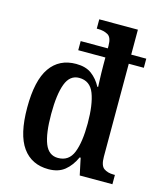

<svg xmlns="http://www.w3.org/2000/svg" viewBox="-115 -843 782 936"><g transform="rotate(15 276.5 -375.0)"><path d="M218 10Q133 10 87 -54Q41 -118 41 -254Q41 -391 86.5 -456Q132 -521 217 -521Q266 -521 296 -498.5Q326 -476 345 -440H349Q349 -443 348 -464Q347 -485 346.5 -509Q346 -533 346 -549V-588H209V-634H346V-647Q346 -690 325 -701.5Q304 -713 276 -713H269V-760H464V-634H540V-588H464V-119Q464 -74 483 -60.5Q502 -47 532 -47H539V0H374L356 -85H351Q331 -41 299.5 -15.5Q268 10 218 10ZM249 -55Q304 -55 325 -108Q346 -161 346 -255Q346 -350 325 -404.5Q304 -459 249 -459Q202 -459 182 -406Q162 -353 162 -254Q162 -155 182 -105Q202 -55 249 -55Z"/></g></svg>

Font: Noto Serif Thai Condensed SemiBold
Style: Regular
Weight: 600
Width: 3
Designer: Monotype Design Team
Foundry: Monotype Imaging Inc.
Version: Version 2.002; ttfautohint (v1.8.4.7-5d5b)